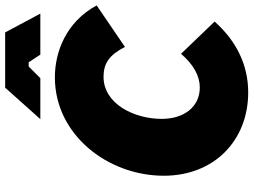

<svg xmlns="http://www.w3.org/2000/svg" viewBox="-136 -804 959 726"><g transform="rotate(-90 343.0 -440.5)"><path d="M357 19C460 19 551 -25 625 -108L503 -235C463 -188 419 -164 376 -164C302 -164 257 -224 257 -308C257 -414 315 -528 416 -528C467 -528 499 -506 529 -447L686 -554C624 -669 511 -712 414 -712C197 -712 42 -512 42 -300C42 -109 176 19 357 19ZM256 -767H411L455 -811H471L500 -767H655L584 -900H375Z"/></g></svg>

Font: Fixel Text 20240404 Black
Style: Italic
Weight: 900
Width: 4
Italic angle: -10°
Designer: AlfaBravo + MacPaw
Foundry: Kyrylo Tkachov, Marchela Mozhyna, Serhii Makarenko, Maria Weinstein, Zakhar Kryvoshyya
Version: Version 1.211;Glyphs 3.2 (3225)